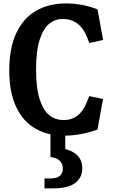

<svg xmlns="http://www.w3.org/2000/svg" viewBox="-20 -762 660 1095"><path d="M32.8 -360.2Q32.8 -488.2 73.2 -573.9Q113.8 -659.5 186.6 -701Q259.4 -742.4 357.3 -742.4Q401.8 -742.4 446 -734.4Q490.2 -726.4 536.2 -708.5L567.9 -533.9L489.4 -517L475.5 -552.6Q455.4 -603.3 419.6 -628.8Q383.8 -654.2 337.6 -653.9Q295.6 -653.7 261.8 -627.4Q227.9 -601.2 206.8 -537.1Q185.7 -473.1 185.7 -365.7Q185.7 -257.9 207 -193.8Q228.2 -129.7 263 -103.4Q297.8 -77.2 341.8 -77.3Q387.8 -77 421.2 -102.1Q454.6 -127.2 474.7 -178.2L489 -213.8L567.5 -197.3L535.8 -22.8Q488.2 -6.2 440.9 2.7Q393.6 11.6 346.5 11.6Q250.8 11.6 180.5 -29.4Q110.2 -70.4 71.5 -153.6Q32.8 -236.8 32.8 -360.2ZM233.7 255.9H265.7Q303.8 255.9 321.1 241.1Q338.4 226.3 338.4 199.8Q338.4 170.8 319.6 153.8Q300.8 136.8 267.8 133.8V-24H352.3V112.3L336.8 84.1Q389.4 94.2 419.3 122.4Q449.2 150.6 449.2 198.2Q449.2 250.8 408.8 281.6Q368.5 312.5 278.2 312.5H233.7Z"/></svg>

Font: Monaspace Xenon Var ExtraLight
Style: Regular
Weight: 200
Designer: Riley Cran and the Lettermatic Team
Version: Version 1.200 (Monaspace Xenon Var)